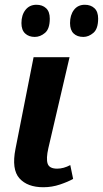

<svg xmlns="http://www.w3.org/2000/svg" viewBox="-20 -776 432 806"><path d="M162 10Q95 10 61.5 -27.5Q28 -65 45 -151L121 -536H272L183 -154Q173 -110 180 -89Q187 -68 220 -68Q247 -68 275 -83L287 -25Q266 -13 232 -1.5Q198 10 162 10ZM330 -621Q304 -621 289 -635.5Q274 -650 274 -679Q274 -713 290.5 -734.5Q307 -756 336 -756Q361 -756 376.5 -741.5Q392 -727 392 -698Q392 -655 372 -638Q352 -621 330 -621ZM126 -621Q101 -621 85.5 -635.5Q70 -650 70 -679Q70 -713 87 -734.5Q104 -756 133 -756Q158 -756 173.5 -741.5Q189 -727 189 -698Q189 -655 169 -638Q149 -621 126 -621Z"/></svg>

Font: Noto Serif SemiCondensed
Style: Bold Italic
Weight: 700
Width: 4
Italic angle: -12°
Designer: Monotype Design Team
Foundry: Monotype Imaging Inc.
Version: Version 2.014